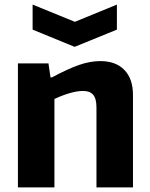

<svg xmlns="http://www.w3.org/2000/svg" viewBox="-20 -816 654 836"><path d="M122 -796 306 -721 489 -796V-687L305 -612L122 -687ZM58 -540H191L200 -479H206Q277 -517 325 -533.5Q373 -550 417 -550Q484 -550 521.5 -511.5Q559 -473 559 -402V0H400V-348Q400 -387 385.5 -403.5Q371 -420 342 -420Q316 -420 283.5 -410.5Q251 -401 217 -385V0H58Z"/></svg>

Font: Encode Sans Narrow
Style: Bold
Weight: 700
Designer: Pablo Impallari, Andres Torresi
Foundry: Pablo Impallari, Andres Torresi
Version: Version 1.000; ttfautohint (v1.00) -l 8 -r 50 -G 200 -x 14 -